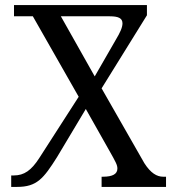

<svg xmlns="http://www.w3.org/2000/svg" viewBox="-20 -734 682 754"><path d="M24 0H47C125 0 151 -33 204 -117L317 -306L409 -143C435 -97 441 -86 441 -72C441 -51 423 -40 384 -40H379V0H632V-40H621C596 -40 572 -54 547 -93L379 -387L557 -674V-714H35V-670H109L289 -354L134 -113C103 -65 75 -45 34 -45H24ZM352 -434 219 -670H411C446 -670 461 -662 461 -642C461 -626 451 -605 436 -580Z"/></svg>

Font: Noto Serif Georgian SemiCondensed
Style: Regular
Weight: 400
Width: 4
Designer: Monotype Design Team, Akaki Razmadze
Foundry: Google LLC
Version: Version 2.003